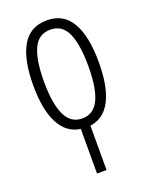

<svg xmlns="http://www.w3.org/2000/svg" viewBox="-146 -617 716 927"><g transform="rotate(-20 212.0 -153.0)"><path d="M188 236V7Q117 -3 80.5 -73.5Q44 -144 44 -268Q44 -401 85 -471.5Q126 -542 213 -542Q298 -542 339 -470.5Q380 -399 380 -267Q380 -142 344.5 -72Q309 -2 237 8V236ZM213 -38Q271 -38 298.5 -94.5Q326 -151 326 -267Q326 -376 300 -435Q274 -494 213 -494Q152 -494 125.5 -436.5Q99 -379 99 -268Q99 -155 126.5 -96.5Q154 -38 213 -38Z"/></g></svg>

Font: Noto Sans ExtraCondensed Light
Style: Regular
Weight: 300
Width: 2
Designer: Monotype Design Team
Foundry: Monotype Imaging Inc.
Version: Version 2.013; ttfautohint (v1.8.4.7-5d5b)